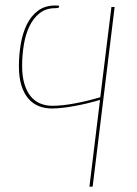

<svg xmlns="http://www.w3.org/2000/svg" viewBox="-20 -516 510 716"><path d="M325.5 180H313.5L353 -143.5Q330 -136.5 306 -130.8Q282 -125 258.8 -120.8Q235.5 -116.5 213.8 -114Q192 -111.5 173.5 -111.5Q147.5 -111.5 125 -120.2Q102.5 -129 86 -148Q69.5 -167 60 -197Q50.5 -227 50.5 -269Q50.5 -311.5 57.5 -352.2Q64.5 -393 80.2 -425Q96 -457 122 -476.2Q148 -495.5 186.5 -495.5Q191 -495.5 194.5 -495.2Q198 -495 200.5 -494.5L200 -491Q199.5 -487 196.2 -486.2Q193 -485.5 186 -485.5Q151.5 -485.5 128 -467Q104.5 -448.5 90 -418.5Q75.5 -388.5 69 -349.8Q62.5 -311 62.5 -270.5Q62.5 -231.5 71 -203.2Q79.5 -175 94.5 -156.8Q109.5 -138.5 130.2 -130Q151 -121.5 175 -121.5Q211 -121.5 258.2 -130.2Q305.5 -139 354 -153.5L395.5 -490H407.5Z"/></svg>

Font: Lato Hairline
Style: Italic
Weight: 100
Italic angle: -7°
Designer: Lukasz Dziedzic
Foundry: tyPoland Lukasz Dziedzic
Version: Version 2.007; 2014-02-27